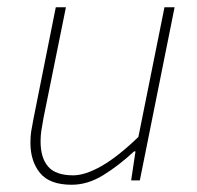

<svg xmlns="http://www.w3.org/2000/svg" viewBox="-20 -498 544 530"><path d="M178 12Q117 12 90.5 -20.5Q64 -53 64 -104Q64 -122 66 -134.5Q68 -147 72 -168L134 -478H162L100 -172Q96 -150 94 -136.5Q92 -123 92 -108Q92 -62 113 -38Q134 -14 182 -14Q215 -14 260 -39.5Q305 -65 362 -120L434 -478H462L366 0H342L354 -80H350Q308 -41 265 -14.5Q222 12 178 12Z"/></svg>

Font: Source Sans Variable
Style: Italic
Weight: 200
Italic angle: -11°
Designer: Paul D. Hunt
Foundry: Adobe Systems Incorporated
Version: Version 3.006;hotconv 1.0.111;makeotfexe 2.5.65597